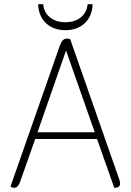

<svg xmlns="http://www.w3.org/2000/svg" viewBox="-20 -890 623 916"><path d="M30 0 265 -671Q272 -690 280 -698Q288 -706 300 -706Q308 -706 315 -703L550 -31Q553 -22 553 -15Q553 6 525 6L443 -227H148L76 -23Q66 6 48 6Q39 6 30 0ZM432 -259 295 -649 159 -259ZM162 -870H186Q190 -830 218.5 -807Q247 -784 292 -784Q337 -784 365.5 -807Q394 -830 398 -870H422Q420 -813 384.5 -779.5Q349 -746 292 -746Q235 -746 199.5 -779.5Q164 -813 162 -870Z"/></svg>

Font: Thasadith
Style: Regular
Weight: 400
Designer: Cadson Demak Co.,Ltd.
Foundry: Cadson Demak Co.,Ltd.
Version: Version 1.000; ttfautohint (v1.6)